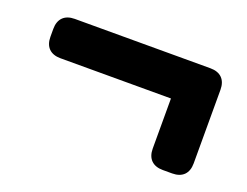

<svg xmlns="http://www.w3.org/2000/svg" viewBox="-64 -520 738 573"><g transform="rotate(20 304.5 -233.0)"><path d="M89 -275H440V-116C440 -84 458 -66 490 -66H520C552 -66 570 -84 570 -116V-350C570 -382 552 -400 520 -400H89C57 -400 39 -382 39 -350V-325C39 -293 57 -275 89 -275Z"/></g></svg>

Font: コーポレート・ロゴ（ラウンド）ver3 Bold
Style: Regular
Weight: 700
Designer: [KANA_main] LOGOTYPE.JP [Source Han Sans] Ryoko NISHIZUKA 西塚涼子 (kana, bopomofo & ideographs); Paul D. Hunt (Latin, Greek
Version: Version 12.001;FEAKit 1.0